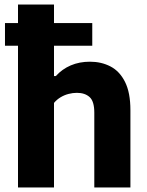

<svg xmlns="http://www.w3.org/2000/svg" viewBox="-20 -828 651 848"><path d="M2 -626V-726H387.5V-626ZM59.5 0V-808H218.5V-492H226.5Q254.5 -523 292.5 -539.2Q330.5 -555.5 377.5 -555.5Q427.5 -555.5 468 -534.5Q508.5 -513.5 532.2 -466.2Q556 -419 556 -341V0H396.5V-330.5Q396.5 -380.5 375.8 -399.2Q355 -418 319.5 -418Q301.5 -418 283 -413.2Q264.5 -408.5 247.8 -398.5Q231 -388.5 218.5 -373.5V0Z"/></svg>

Font: Encode Sans Condensed Thin
Style: Bold
Weight: 700
Version: Version 3.002